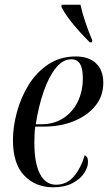

<svg xmlns="http://www.w3.org/2000/svg" viewBox="-20 -786 464 816"><path d="M206 10Q131 10 83 -40Q35 -90 35 -191Q35 -246 51.5 -308Q68 -370 101 -424Q134 -478 184.5 -512Q235 -546 302 -546Q358 -546 388.5 -516.5Q419 -487 419 -434Q419 -378 385.5 -336.5Q352 -295 295 -271.5Q238 -248 166 -248H130Q128 -239 127 -217.5Q126 -196 126 -180Q126 -92 150 -46.5Q174 -1 218 -1Q264 -1 294 -36.5Q324 -72 340 -126Q346 -124 350 -117.5Q354 -111 354 -97Q354 -75 337.5 -50Q321 -25 288 -7.5Q255 10 206 10ZM156 -258Q210 -258 249.5 -284Q289 -310 310.5 -354Q332 -398 332 -453Q332 -495 320 -514.5Q308 -534 283 -534Q247 -534 217.5 -497.5Q188 -461 166 -398.5Q144 -336 132 -258ZM362 -606Q327 -640 292 -682Q257 -724 241 -757L242 -766H322Q329 -733 343.5 -690Q358 -647 372 -615L371 -606Z"/></svg>

Font: Noto Serif Display Condensed
Style: Italic
Weight: 400
Width: 3
Italic angle: -12°
Designer: Monotype Design Team
Foundry: Monotype Imaging Inc.
Version: Version 2.009